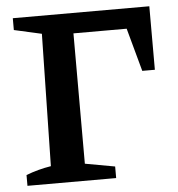

<svg xmlns="http://www.w3.org/2000/svg" viewBox="-49 -698 689 744"><g transform="rotate(-5 295.5 -326.0)"><path d="M28 0V-42Q75 -60 125 -68L135 -582L28 -606V-652H559V-405H510L464 -573H257V-66L373 -45V0Z"/></g></svg>

Font: Piazzolla SC SemiBold
Style: Regular
Weight: 600
Designer: Juan Pablo del Peral
Foundry: Huerta Tipografica
Version: Version 1.330